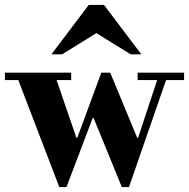

<svg xmlns="http://www.w3.org/2000/svg" viewBox="-35 -744 765 777"><path d="M205 13 39 -420H-15V-450H253V-420H194L274 -187H278L375 -450H411L520 -187H524L601 -420H522V-450H710V-420H637L487 13H458L344 -266H340L234 13ZM173 -524 324 -724H386L537 -524H494L355 -610L216 -524Z"/></svg>

Font: Libre Bodoni
Style: Bold
Weight: 700
Designer: Pablo Impallari, Rodrigo Fuenzalida
Foundry: Impallari Type
Version: Version 2.005;gftools[0.9.23]